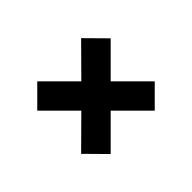

<svg xmlns="http://www.w3.org/2000/svg" viewBox="-88 -669 758 758"><g transform="rotate(45 291.0 -290.0)"><path d="M168 -85 86 -167 209 -290 88 -410 171 -492 291 -372 414 -495 496 -413 373 -290 494 -169 411 -87 291 -208Z"/></g></svg>

Font: DM Sans 18pt ExtraBold
Style: Regular
Weight: 800
Designer: Colophon Foundry, Jonny Pinhorn
Foundry: Colophon Foundry
Version: Version 4.004;gftools[0.9.30]